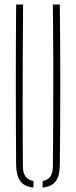

<svg xmlns="http://www.w3.org/2000/svg" viewBox="-20 -820 334 844"><path d="M51 -93.5Q49.5 -270.5 49.5 -447Q49.5 -623.5 51 -800H81.5Q80.5 -682 80 -563.8Q79.5 -445.5 79.5 -327.5Q79.5 -209.5 80.5 -91.5Q80.5 -61 91.8 -44.8Q103 -28.5 127 -24.5V4.5Q87.5 0.5 69.8 -23Q52 -46.5 51 -93.5ZM167.5 4.5V-24.5Q191.5 -28.5 202 -44.8Q212.5 -61 212.5 -91.5Q213.5 -209.5 214 -327.5Q214.5 -445.5 214.2 -563.8Q214 -682 212.5 -800H243Q245 -623.5 245 -447Q245 -270.5 243 -93.5Q242.5 -46.5 224.8 -23Q207 0.5 167.5 4.5Z"/></svg>

Font: Big Shoulders Stencil Display ExtraLight
Style: Regular
Weight: 250
Designer: Patric King
Foundry: XO Type Co
Version: Version 2.001